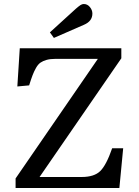

<svg xmlns="http://www.w3.org/2000/svg" viewBox="-20 -942 697 962"><path d="M250 -752 230 -779.8 360.8 -898.9Q375.5 -911.6 383.5 -916.7Q391.6 -921.9 399.9 -921.9Q418 -921.9 430.4 -906.7Q442.9 -891.6 442.9 -874Q442.9 -835.9 400.9 -817.9ZM58.1 0V-47.9L470.2 -647H255.9Q231 -647 213.1 -641.8Q195.3 -636.7 183.1 -628.4Q170.9 -620.1 160.6 -602.1Q150.4 -584 143.3 -565.4Q136.2 -546.9 126 -514.2L66.9 -508.8L79.1 -700.2H587.9V-649.9L178.2 -55.2H389.2Q452.1 -55.2 482.4 -85Q512.7 -114.7 542 -199.2H597.2L578.1 0Z"/></svg>

Font: Literata Book
Style: Regular
Weight: 400
Designer: Latin by Veronika Burian and Jose Scaglione. Greek by Irene Vlachou. Cyrillic by Vera Evstafieva
Foundry: TypeTogether
Version: Version 2.003;PS 002.003;hotconv 1.0.88;makeotf.lib2.5.64775